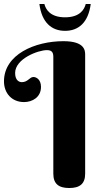

<svg xmlns="http://www.w3.org/2000/svg" viewBox="-20 -937 522 965"><path d="M408 -662C408 -683 406 -730 299 -730C155 -730 0 -663 0 -528C0 -470 38 -424 101 -424C142 -424 186 -448 186 -500C186 -537 163 -550 148 -550C128 -550 121 -524 89 -524C82 -524 56 -528 56 -570C56 -642 172 -685 215 -685C234 -685 248 -680 248 -652V-64C248 -14 274 8 328 8C382 8 408 -14 408 -64ZM307 -782C375 -782 424 -824 436 -917H411C404 -890 382 -850 307 -850C232 -850 210 -890 203 -917H178C190 -824 239 -782 307 -782Z"/></svg>

Font: Berkshire Swash
Style: Regular
Weight: 700
Designer: Astigmatic (AOETI)
Foundry: Astigmatic (AOETI)
Version: Version 1.000